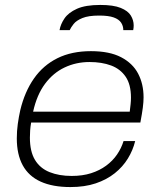

<svg xmlns="http://www.w3.org/2000/svg" viewBox="-20 -745 646 777"><path d="M265 12Q193 12 144.5 -10Q96 -32 72 -76Q48 -120 48 -185Q48 -215 52 -243.5Q56 -272 62 -299Q80 -374 117.5 -427.5Q155 -481 212.5 -509.5Q270 -538 348 -538Q423 -538 470 -513.5Q517 -489 539 -447Q561 -405 561 -351Q561 -333 558 -309.5Q555 -286 548 -249H106Q103 -232 102 -217Q101 -202 101 -188Q101 -132 121.5 -98Q142 -64 180.5 -48.5Q219 -33 270 -33Q314 -33 348.5 -44Q383 -55 409.5 -74.5Q436 -94 453.5 -119.5Q471 -145 480 -174H527Q518 -137 497.5 -103.5Q477 -70 444.5 -44Q412 -18 367.5 -3Q323 12 265 12ZM114 -293H505Q507 -309 508.5 -323Q510 -337 510 -350Q510 -403 488.5 -434.5Q467 -466 429.5 -480Q392 -494 342 -494Q288 -494 241.5 -472Q195 -450 162 -405.5Q129 -361 114 -293ZM386 -725Q439 -725 468.5 -713Q498 -701 509.5 -682Q521 -663 521 -642Q521 -637 520.5 -632.5Q520 -628 519 -623H479Q479 -640 470 -653.5Q461 -667 440 -674.5Q419 -682 381 -682Q338 -682 313.5 -672Q289 -662 278 -648Q267 -634 262 -623H221Q225 -647 241 -670.5Q257 -694 291.5 -709.5Q326 -725 386 -725Z"/></svg>

Font: Archivo SemiExpanded Thin
Style: Italic
Weight: 250
Width: 6
Italic angle: -10°
Designer: Hector Gatti
Foundry: Omnibus-Type
Version: Version 2.001